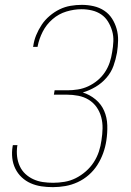

<svg xmlns="http://www.w3.org/2000/svg" viewBox="-20 -763 540 791"><path d="M198 8Q173 8 150 4.5Q127 1 106.5 -8Q86 -17 69.5 -32.5Q53 -48 43 -68.5Q33 -89 30.5 -112.5Q28 -136 32 -160L33 -165H52L51 -161Q48 -139 50.5 -118Q53 -97 61.5 -78.5Q70 -60 84.5 -46.5Q99 -33 117.5 -24.5Q136 -16 156.5 -13Q177 -10 199 -10Q222 -10 246 -14Q270 -18 292 -29Q314 -40 333.5 -57Q353 -74 366.5 -95Q380 -116 387.5 -139Q395 -162 398 -185Q402 -210 402.5 -234Q403 -258 397 -280.5Q391 -303 378 -321.5Q365 -340 345.5 -352Q326 -364 302.5 -368.5Q279 -373 255 -373H202L205 -391H258Q279 -391 301 -394.5Q323 -398 343.5 -407.5Q364 -417 382 -432Q400 -447 412.5 -466Q425 -485 432 -506Q439 -527 442 -548Q446 -570 447 -592.5Q448 -615 442 -635.5Q436 -656 425 -674Q414 -692 397 -703.5Q380 -715 359 -720Q338 -725 316 -725Q285 -725 253.5 -715.5Q222 -706 196.5 -684Q171 -662 156 -632.5Q141 -603 135 -572V-570H116L117 -573Q120 -596 129 -618Q138 -640 151.5 -660.5Q165 -681 184.5 -697.5Q204 -714 225.5 -724.5Q247 -735 270.5 -739Q294 -743 317 -743Q342 -743 366 -737.5Q390 -732 409.5 -719Q429 -706 441.5 -686.5Q454 -667 460.5 -644Q467 -621 466.5 -596Q466 -571 462 -546Q457 -518 447.5 -491.5Q438 -465 418.5 -442.5Q399 -420 373.5 -405Q348 -390 321 -382Q350 -373 373.5 -353.5Q397 -334 409 -306.5Q421 -279 422 -247Q423 -215 418 -183Q414 -157 405 -132Q396 -107 381.5 -84Q367 -61 346 -42.5Q325 -24 300 -12.5Q275 -1 249 3.5Q223 8 198 8Z"/></svg>

Font: Iosevka Thin Oblique
Style: Regular
Weight: 100
Italic angle: -9°
Monospace: yes
Designer: Belleve Invis
Foundry: Belleve Invis
Version: Version 32.5.0; ttfautohint (v1.8.4)